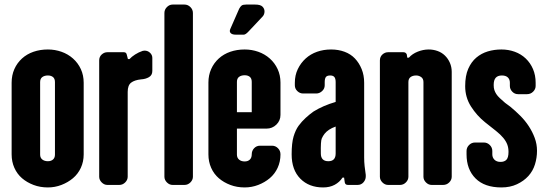

<svg xmlns="http://www.w3.org/2000/svg" viewBox="-20 -811 2400 842"><path d="M347 -134Q347 -102 334.5 -75Q322 -48 300 -29.5Q278 -11 249.5 0Q221 11 190 11Q156 11 127 0Q98 -11 76.5 -29.5Q55 -48 43 -75Q31 -102 31 -134V-448Q31 -481 43 -508Q55 -535 76.5 -554.5Q98 -574 127 -584Q156 -594 190 -594Q221 -594 249.5 -584Q278 -574 300 -554.5Q322 -535 334.5 -508Q347 -481 347 -448ZM221 -451Q221 -466 212.5 -473Q204 -480 190 -480Q175 -480 165.5 -473Q156 -466 156 -451V-133Q156 -119 165.5 -111.5Q175 -104 190 -104Q204 -104 212.5 -111.5Q221 -119 221 -133Z M648 -500Q648 -481 633 -472.5Q618 -464 599 -463Q570 -460 555 -448.5Q540 -437 540 -408V-36Q540 -22 529 -11Q518 0 503 0H451Q437 0 426 -11Q415 -22 415 -36V-546Q415 -562 426 -572Q437 -582 451 -582H523Q534 -582 536 -571L541 -552H548Q557 -562 572.5 -572Q588 -582 606 -588Q610 -589 614 -589Q628 -589 638 -579.5Q648 -570 648 -557Z M826 -36Q826 -22 815 -11Q804 0 789 0H737Q723 0 712 -11Q701 -22 701 -36V-754Q701 -769 712 -780Q723 -791 737 -791H789Q804 -791 815 -780Q826 -769 826 -754Z M1084 -452Q1084 -467 1075.5 -474Q1067 -481 1053 -481Q1038 -481 1028.5 -474Q1019 -467 1019 -452V-319H1084ZM1210 -134Q1210 -102 1197.5 -75Q1185 -48 1163 -29.5Q1141 -11 1112.5 0Q1084 11 1053 11Q1019 11 990 0Q961 -11 939.5 -29.5Q918 -48 906 -75Q894 -102 894 -134V-449Q894 -481 906 -508Q918 -535 939.5 -554.5Q961 -574 990 -584Q1019 -594 1053 -594Q1084 -594 1112.5 -584Q1141 -574 1163 -554.5Q1185 -535 1197.5 -508Q1210 -481 1210 -449V-307Q1210 -282 1192 -264.5Q1174 -247 1149 -247H1019V-133Q1019 -119 1028.5 -111Q1038 -103 1053 -103Q1067 -103 1075.5 -111Q1084 -119 1084 -134Q1084 -150 1094.5 -161Q1105 -172 1120 -172H1173Q1188 -172 1199 -161Q1210 -150 1210 -134ZM1029 -773Q1034 -782 1039.5 -786.5Q1045 -791 1059 -791H1099Q1122 -791 1131 -782Q1140 -773 1140 -761Q1140 -749 1133 -740L1070 -673Q1057 -659 1049 -659H1014Q998 -659 991.5 -666Q985 -673 990 -684Z M1452 -256Q1435 -250 1423 -242Q1411 -234 1403.5 -224.5Q1396 -215 1391 -203.5Q1386 -192 1387 -138Q1387 -104 1420 -104Q1452 -104 1452 -138ZM1584 -44Q1584 -42 1584 -37Q1584 -23 1574 -11.5Q1564 0 1548 0H1506Q1494 0 1492 -11L1489 -32H1482Q1469 -12 1447.5 -0.5Q1426 11 1397 11Q1335 11 1297 -27.5Q1259 -66 1259 -134Q1259 -184 1267.5 -212.5Q1276 -241 1289.5 -259.5Q1303 -278 1320.5 -294Q1338 -310 1355 -322Q1397 -348 1452 -364V-451Q1452 -466 1446.5 -473Q1441 -480 1428 -480Q1414 -480 1409 -473Q1404 -466 1404 -451V-437Q1404 -422 1392.5 -411.5Q1381 -401 1367 -401H1309Q1295 -401 1284 -411.5Q1273 -422 1273 -437V-448Q1273 -481 1286 -508Q1299 -535 1320.5 -554.5Q1342 -574 1370.5 -584Q1399 -594 1432 -594Q1464 -594 1491 -584Q1518 -574 1536.5 -554.5Q1555 -535 1566 -508Q1577 -481 1577 -448V-120Q1577 -101 1579 -82.5Q1581 -64 1584 -44Z M1961 -36Q1961 -22 1950 -11Q1939 0 1923 0H1873Q1859 0 1848 -11Q1837 -22 1837 -36V-451Q1837 -466 1827 -473Q1817 -480 1805 -480Q1790 -480 1780.5 -473Q1771 -466 1771 -451V-36Q1771 -22 1760 -11Q1749 0 1734 0H1682Q1668 0 1657 -11Q1646 -22 1646 -36V-546Q1646 -562 1657 -572Q1668 -582 1682 -582H1749Q1760 -582 1764 -572L1766 -558H1773Q1788 -575 1812 -584.5Q1836 -594 1860 -594Q1880 -594 1898.5 -587.5Q1917 -581 1931 -567.5Q1945 -554 1953 -535.5Q1961 -517 1961 -496Z M2335 -150Q2335 -119 2326 -90Q2317 -61 2297 -39Q2277 -17 2247 -3Q2217 11 2179 11Q2105 11 2065.5 -28.5Q2026 -68 2026 -134V-149Q2026 -164 2037 -175Q2048 -186 2063 -186H2102Q2117 -186 2128 -175Q2139 -164 2139 -149V-134Q2139 -120 2148.5 -110.5Q2158 -101 2175 -101Q2192 -101 2201 -110.5Q2210 -120 2210 -145Q2210 -163 2204.5 -177.5Q2199 -192 2187 -206.5Q2175 -221 2155 -237Q2135 -253 2107 -275Q2071 -304 2045.5 -344Q2020 -384 2020 -433Q2020 -479 2033.5 -509.5Q2047 -540 2069 -558.5Q2091 -577 2119 -585.5Q2147 -594 2179 -594Q2210 -594 2237.5 -584Q2265 -574 2285.5 -554.5Q2306 -535 2317.5 -508Q2329 -481 2329 -448V-434Q2329 -420 2318 -409Q2307 -398 2291 -398H2252Q2237 -398 2226.5 -409Q2216 -420 2216 -434V-448Q2216 -463 2207 -471.5Q2198 -480 2181 -480Q2163 -480 2154 -470Q2145 -460 2145 -438Q2145 -425 2148 -416Q2151 -407 2156.5 -398.5Q2162 -390 2171.5 -381Q2181 -372 2195 -360L2218 -343Q2240 -325 2261.5 -303.5Q2283 -282 2299 -257.5Q2315 -233 2325 -206Q2335 -179 2335 -150Z"/></svg>

Font: H.H. Samuel
Style: Regular
Weight: 900
Width: 1
Designer: deFharo
Foundry: deFharo
Version: Version 1.009